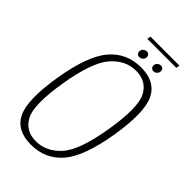

<svg xmlns="http://www.w3.org/2000/svg" viewBox="-250 -906 990 990"><g transform="rotate(45 245.0 -411.0)"><path d="M185 4Q290 4 355.5 -72Q421 -148 452.5 -337.5Q483.5 -526 446.8 -603Q410 -680 305.5 -680Q201 -680 135.2 -603.5Q69.5 -527 38 -337.5Q7 -148.5 43.5 -72.2Q80 4 185 4ZM190.5 -26.5Q114.5 -26.5 81.2 -90Q48 -153.5 78.5 -337.5Q109.5 -521.5 166.8 -585.5Q224 -649.5 300 -649.5Q376 -649.5 409.2 -585.8Q442.5 -522 412 -337.5Q381.5 -153 323.8 -89.8Q266 -26.5 190.5 -26.5ZM261 -710.5Q271.5 -710.5 280.2 -718.5Q289 -726.5 289 -738Q289 -747.5 283 -753.2Q277 -759 268 -759Q257.5 -759 248.8 -751.2Q240 -743.5 240 -731.5Q240 -722.5 245.8 -716.5Q251.5 -710.5 261 -710.5ZM363.5 -710.5Q375 -710.5 383.2 -718.5Q391.5 -726.5 391.5 -738Q391.5 -747.5 386 -753.2Q380.5 -759 371 -759Q360 -759 351.5 -751.2Q343 -743.5 343 -731.5Q343 -722.5 349 -716.5Q355 -710.5 363.5 -710.5ZM223.5 -806.5H435L438.5 -826H227Z"/></g></svg>

Font: Anybody SemiCondensed ExtraLight
Style: Italic
Weight: 250
Width: 4
Italic angle: -10°
Version: Version 1.113;gftools[0.9.25]